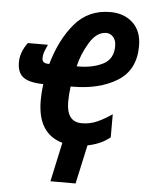

<svg xmlns="http://www.w3.org/2000/svg" viewBox="-61 -773 785 1034"><g transform="rotate(5 331.5 -256.0)"><path d="M482 -610Q503 -610 519 -592.5Q535 -575 535 -543Q535 -473 479.5 -445Q424 -417 346 -417H338Q352 -481 390.5 -545.5Q429 -610 482 -610ZM387 212 433 2Q465 -4 496 -17Q527 -30 554 -52V-177Q516 -150 476 -132Q436 -114 392 -114Q309 -114 309 -223Q309 -262 315 -306H326Q470 -306 566.5 -365.5Q663 -425 663 -555Q663 -636 615.5 -680Q568 -724 494 -724Q375 -724 301.5 -637.5Q228 -551 190 -417H184Q151 -417 151 -445Q151 -464 158 -482.5Q165 -501 174 -519H65Q26 -466 26 -412Q26 -356 58.5 -331.5Q91 -307 167 -306Q161 -260 161 -218Q161 -38 297 0L251 212Z"/></g></svg>

Font: Noto Sans UI Condensed ExtraBold
Style: Italic
Weight: 800
Width: 3
Designer: Monotype Design Team
Foundry: Monotype Imaging Inc.
Version: 1.001